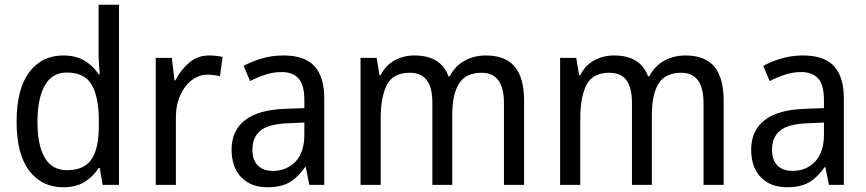

<svg xmlns="http://www.w3.org/2000/svg" viewBox="-20 -780 3655 810"><path d="M247 10Q156 10 103 -60Q50 -130 50 -267Q50 -404 103 -475Q156 -546 247 -546Q300 -546 336.5 -524Q373 -502 396 -467H401Q400 -484 398 -506.5Q396 -529 396 -545V-760H482V0H413L401 -71H396Q373 -35 337 -12.5Q301 10 247 10ZM263 -62Q335 -62 366 -108Q397 -154 397 -248V-269Q397 -370 367 -422Q337 -474 262 -474Q199 -474 168.5 -418.5Q138 -363 138 -266Q138 -167 169 -114.5Q200 -62 263 -62Z M862 -546Q876 -546 891 -544.5Q906 -543 919 -540L908 -458Q884 -465 856 -465Q820 -465 789.5 -442Q759 -419 740.5 -378Q722 -337 722 -284V0H637V-536H705L716 -441H720Q743 -486 778.5 -516Q814 -546 862 -546Z M1176 -546Q1265 -546 1306.5 -501Q1348 -456 1348 -364V0H1285L1270 -75H1267Q1237 -32 1201.5 -11Q1166 10 1108 10Q1039 10 998 -32Q957 -74 957 -149Q957 -229 1013.5 -273Q1070 -317 1184 -321L1264 -324V-357Q1264 -422 1239.5 -449Q1215 -476 1168 -476Q1133 -476 1099.5 -465Q1066 -454 1035 -438L1008 -502Q1042 -521 1085 -533.5Q1128 -546 1176 -546ZM1196 -260Q1113 -257 1079 -229Q1045 -201 1045 -149Q1045 -103 1068.5 -81Q1092 -59 1131 -59Q1189 -59 1226.5 -98Q1264 -137 1264 -213V-263Z M2030 -546Q2111 -546 2151 -499.5Q2191 -453 2191 -353V0H2106V-345Q2106 -473 2012 -473Q1945 -473 1916.5 -427.5Q1888 -382 1888 -296V0H1804V-346Q1804 -411 1780.5 -442Q1757 -473 1709 -473Q1638 -473 1612 -421.5Q1586 -370 1586 -279V0H1501V-536H1569L1581 -463H1586Q1607 -505 1645 -525.5Q1683 -546 1728 -546Q1840 -546 1872 -458H1877Q1901 -503 1941 -524.5Q1981 -546 2030 -546Z M2872 -546Q2953 -546 2993 -499.5Q3033 -453 3033 -353V0H2948V-345Q2948 -473 2854 -473Q2787 -473 2758.5 -427.5Q2730 -382 2730 -296V0H2646V-346Q2646 -411 2622.5 -442Q2599 -473 2551 -473Q2480 -473 2454 -421.5Q2428 -370 2428 -279V0H2343V-536H2411L2423 -463H2428Q2449 -505 2487 -525.5Q2525 -546 2570 -546Q2682 -546 2714 -458H2719Q2743 -503 2783 -524.5Q2823 -546 2872 -546Z M3368 -546Q3457 -546 3498.5 -501Q3540 -456 3540 -364V0H3477L3462 -75H3459Q3429 -32 3393.5 -11Q3358 10 3300 10Q3231 10 3190 -32Q3149 -74 3149 -149Q3149 -229 3205.5 -273Q3262 -317 3376 -321L3456 -324V-357Q3456 -422 3431.5 -449Q3407 -476 3360 -476Q3325 -476 3291.5 -465Q3258 -454 3227 -438L3200 -502Q3234 -521 3277 -533.5Q3320 -546 3368 -546ZM3388 -260Q3305 -257 3271 -229Q3237 -201 3237 -149Q3237 -103 3260.5 -81Q3284 -59 3323 -59Q3381 -59 3418.5 -98Q3456 -137 3456 -213V-263Z"/></svg>

Font: Noto Sans Ethiopic SemCond
Style: Regular
Weight: 400
Width: 4
Designer: Monotype Design Team
Foundry: Monotype Imaging Inc.
Version: Version 2.102; ttfautohint (v1.8.4.7-5d5b)